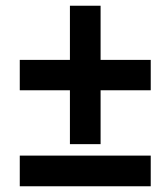

<svg xmlns="http://www.w3.org/2000/svg" viewBox="-20 -650 576 670"><path d="M331 -441H506V-335H331V-147H224V-335H49V-441H224V-630H331ZM49 0V-107H506V0Z"/></svg>

Font: Noto Sans SemiCondensed
Style: Bold Italic
Weight: 700
Width: 4
Italic angle: -12°
Designer: Monotype Design Team
Foundry: Monotype Imaging Inc.
Version: Version 2.013; ttfautohint (v1.8.4.7-5d5b)